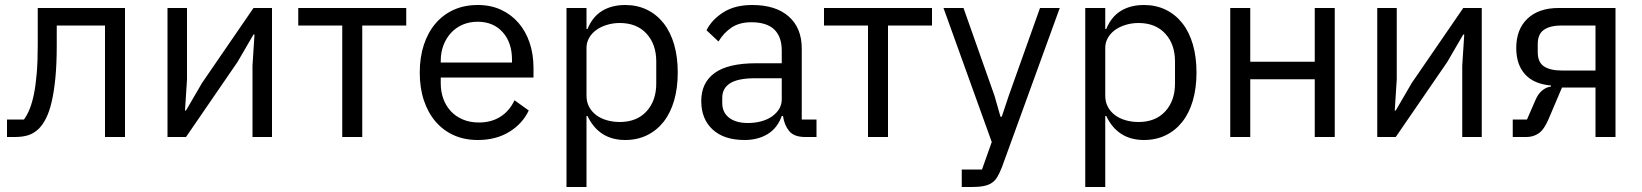

<svg xmlns="http://www.w3.org/2000/svg" viewBox="-20 -548 6567 768"><path d="M8 -70H76Q89 -88 99 -113Q109 -138 116 -173Q123 -208 127 -256Q131 -304 131 -369V-516H480V0H400V-446H207V-367Q207 -292 201.5 -236Q196 -180 186.5 -140Q177 -100 164 -74.5Q151 -49 136 -34Q117 -15 94 -7.5Q71 0 39 0H8Z M650 -516H728V-230L720 -106H724L788 -216L994 -516H1068V0H990V-286L998 -410H994L930 -300L724 0H650Z M1349 -446H1173V-516H1605V-446H1429V0H1349Z M1891 12Q1838 12 1795.5 -7Q1753 -26 1722.5 -61.5Q1692 -97 1675.5 -146.5Q1659 -196 1659 -258Q1659 -319 1675.5 -369Q1692 -419 1722.5 -454.5Q1753 -490 1795.5 -509Q1838 -528 1891 -528Q1943 -528 1984 -509Q2025 -490 2054 -456.5Q2083 -423 2098.5 -377Q2114 -331 2114 -276V-238H1743V-214Q1743 -181 1753.5 -152.5Q1764 -124 1783.5 -103Q1803 -82 1831.5 -70Q1860 -58 1896 -58Q1945 -58 1981.5 -81Q2018 -104 2038 -147L2095 -106Q2070 -53 2017 -20.5Q1964 12 1891 12ZM1891 -461Q1858 -461 1831 -449.5Q1804 -438 1784.5 -417Q1765 -396 1754 -367.5Q1743 -339 1743 -305V-298H2028V-309Q2028 -378 1990.5 -419.5Q1953 -461 1891 -461Z M2246 -516H2326V-432H2330Q2350 -481 2388.5 -504.5Q2427 -528 2481 -528Q2529 -528 2568 -509Q2607 -490 2634.5 -455Q2662 -420 2676.5 -370Q2691 -320 2691 -258Q2691 -196 2676.5 -146Q2662 -96 2634.5 -61Q2607 -26 2568 -7Q2529 12 2481 12Q2376 12 2330 -84H2326V200H2246ZM2459 -60Q2527 -60 2566 -102.5Q2605 -145 2605 -214V-302Q2605 -371 2566 -413.5Q2527 -456 2459 -456Q2432 -456 2407.5 -448.5Q2383 -441 2365 -428Q2347 -415 2336.5 -396.5Q2326 -378 2326 -357V-165Q2326 -140 2336.5 -120.5Q2347 -101 2365 -87.5Q2383 -74 2407.5 -67Q2432 -60 2459 -60Z M3201 0Q3156 0 3136.5 -24Q3117 -48 3112 -84H3107Q3090 -36 3051 -12Q3012 12 2958 12Q2876 12 2830.5 -30Q2785 -72 2785 -144Q2785 -217 2838.5 -256Q2892 -295 3005 -295H3107V-346Q3107 -401 3077 -430Q3047 -459 2985 -459Q2938 -459 2906.5 -438Q2875 -417 2854 -382L2806 -427Q2827 -469 2873 -498.5Q2919 -528 2989 -528Q3083 -528 3135 -482Q3187 -436 3187 -354V-70H3246V0ZM2971 -56Q3001 -56 3026 -63Q3051 -70 3069 -83Q3087 -96 3097 -113Q3107 -130 3107 -150V-235H3001Q2932 -235 2900.5 -215Q2869 -195 2869 -157V-136Q2869 -98 2896.5 -77Q2924 -56 2971 -56Z M3452 -446H3276V-516H3708V-446H3532V0H3452Z M4140 -516H4219L3988 120Q3979 143 3970 158.5Q3961 174 3948 183Q3935 192 3915.5 196Q3896 200 3868 200H3827V130H3908L3947 20L3754 -516H3834L3958 -165L3982 -81H3987L4015 -165Z M4321 -516H4401V-432H4405Q4425 -481 4463.5 -504.5Q4502 -528 4556 -528Q4604 -528 4643 -509Q4682 -490 4709.5 -455Q4737 -420 4751.5 -370Q4766 -320 4766 -258Q4766 -196 4751.5 -146Q4737 -96 4709.5 -61Q4682 -26 4643 -7Q4604 12 4556 12Q4451 12 4405 -84H4401V200H4321ZM4534 -60Q4602 -60 4641 -102.5Q4680 -145 4680 -214V-302Q4680 -371 4641 -413.5Q4602 -456 4534 -456Q4507 -456 4482.5 -448.5Q4458 -441 4440 -428Q4422 -415 4411.5 -396.5Q4401 -378 4401 -357V-165Q4401 -140 4411.5 -120.5Q4422 -101 4440 -87.5Q4458 -74 4482.5 -67Q4507 -60 4534 -60Z M4901 -516H4981V-301H5239V-516H5319V0H5239V-231H4981V0H4901Z M5489 -516H5567V-230L5559 -106H5563L5627 -216L5833 -516H5907V0H5829V-286L5837 -410H5833L5769 -300L5563 0H5489Z M6031 -70H6088L6121 -146Q6132 -172 6148 -185.5Q6164 -199 6184 -202V-206Q6115 -212 6080 -251Q6045 -290 6045 -356Q6045 -431 6090 -473.5Q6135 -516 6214 -516H6442V0H6362V-198H6228L6174 -71Q6156 -29 6134.5 -14.5Q6113 0 6086 0H6031ZM6362 -266V-446H6226Q6181 -446 6156 -429Q6131 -412 6131 -372V-339Q6131 -299 6156 -282.5Q6181 -266 6226 -266Z"/></svg>

Font: IBM Plex Sans
Style: Regular
Weight: 400
Designer: Mike Abbink, Paul van der Laan, Pieter van Rosmalen
Foundry: Bold Monday
Version: Version 3.005